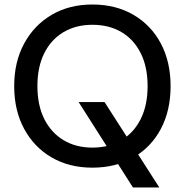

<svg xmlns="http://www.w3.org/2000/svg" viewBox="-20 -732 821 852"><path d="M570 100 329 -279H444L687 100ZM390 12Q287 12 209 -33.5Q131 -79 87 -160.5Q43 -242 43 -350Q43 -457 87 -538.5Q131 -620 209 -666Q287 -712 390 -712Q494 -712 572.5 -666Q651 -620 694 -538.5Q737 -457 737 -350Q737 -242 694 -160.5Q651 -79 572.5 -33.5Q494 12 390 12ZM390 -77Q464 -77 519 -110Q574 -143 604.5 -204Q635 -265 635 -350Q635 -435 604.5 -496Q574 -557 519 -589.5Q464 -622 390 -622Q317 -622 262 -589.5Q207 -557 176.5 -496Q146 -435 146 -350Q146 -265 176.5 -204Q207 -143 262 -110Q317 -77 390 -77Z"/></svg>

Font: DM Sans 28pt Medium
Style: Regular
Weight: 500
Version: Version 4.004;gftools[0.9.30]